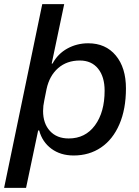

<svg xmlns="http://www.w3.org/2000/svg" viewBox="-38 -749 678 936"><path d="M168 -729H275L214 -439H218Q244 -487 290.5 -512.5Q337 -538 392 -538Q477 -538 526.5 -478.5Q576 -419 576 -318Q576 -217 544 -143Q512 -69 454.5 -30Q397 9 321 9Q257 9 212.5 -24Q168 -57 153 -113H148L89 167H-18ZM472 -307Q472 -375 440 -414.5Q408 -454 351 -454Q288 -454 245.5 -417Q203 -380 189 -315L178 -260Q172 -233 172 -208Q172 -147 205.5 -110.5Q239 -74 297 -74Q378 -74 425 -138Q472 -202 472 -307Z"/></svg>

Font: Mona Sans Medium
Style: Italic
Weight: 500
Italic angle: -11.7°
Designer: Deni Anggara
Foundry: GitHub
Version: Version 2.000